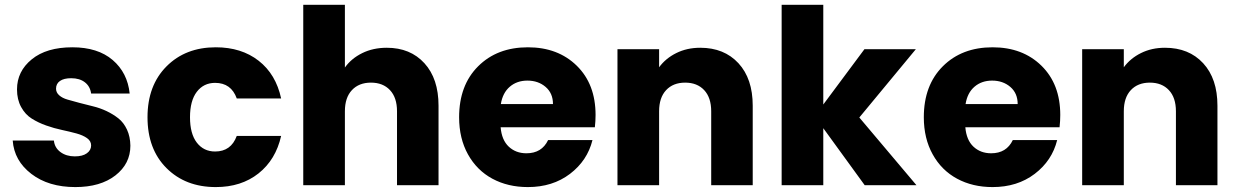

<svg xmlns="http://www.w3.org/2000/svg" viewBox="-20 -760 5073 788"><path d="M515.1 -162.1Q515.1 -87.9 453.6 -40Q392.1 7.8 289.1 7.8Q179.2 7.8 108.6 -46.4Q38.1 -100.6 32.2 -183.1H201.2Q204.1 -153.8 228 -136Q252 -118.2 287.1 -118.2Q318.8 -118.2 336.4 -130.9Q354 -143.6 354 -163.1Q354 -181.2 337.2 -193.1Q320.3 -205.1 293.5 -212.4Q266.6 -219.7 234.4 -226.6Q202.1 -233.4 169.7 -244.9Q137.2 -256.3 110.4 -273.2Q83.5 -290 66.7 -320.8Q49.8 -351.6 49.8 -393.1Q49.8 -467.3 110.4 -516.6Q170.9 -565.9 276.9 -565.9Q381.3 -565.9 442.4 -513.7Q503.4 -461.4 512.2 -376H354Q350.1 -405.3 328.6 -422.1Q307.1 -439 272 -439Q242.2 -439 226.1 -427.7Q210 -416.5 210 -396Q210 -380.4 222.9 -368.9Q235.8 -357.4 257.1 -351.3Q278.3 -345.2 305.7 -337.9Q333 -330.6 361.6 -323.7Q390.1 -316.9 417.5 -304Q444.8 -291 466.3 -273.9Q487.8 -256.8 501.2 -228Q514.6 -199.2 515.1 -162.1Z M585.4 -278.8Q585.4 -409.2 663.3 -487.5Q741.2 -565.9 865.7 -565.9Q970.7 -565.9 1041.5 -510.7Q1112.3 -455.6 1133.8 -356H951.7Q928.7 -419.9 862.8 -419.9Q815.9 -419.9 787.8 -383.3Q759.8 -346.7 759.8 -278.8Q759.8 -210.9 787.8 -174.6Q815.9 -138.2 862.8 -138.2Q928.2 -138.2 951.7 -202.1H1133.8Q1111.8 -104.5 1041 -48.3Q970.2 7.8 865.7 7.8Q741.2 7.8 663.3 -70.1Q585.4 -147.9 585.4 -278.8Z M1224.6 0V-740.2H1395.5V-482.9Q1421.9 -520 1466.6 -542Q1511.2 -564 1567.4 -564Q1664.1 -564 1721.9 -500.5Q1779.8 -437 1779.8 -326.2V0H1609.4V-303.2Q1609.4 -359.4 1580.6 -390.1Q1551.8 -420.9 1502.4 -420.9Q1453.1 -420.9 1424.3 -390.1Q1395.5 -359.4 1395.5 -303.2V0Z M2144.5 -429.2Q2101.6 -429.2 2072.3 -404.1Q2043 -378.9 2035.6 -333H2249.5Q2249.5 -377.4 2219.2 -403.3Q2189 -429.2 2144.5 -429.2ZM2411.6 -185.1Q2390.6 -100.6 2319.3 -46.4Q2248 7.8 2146.5 7.8Q2064.5 7.8 2000.7 -26.6Q1937 -61 1900.6 -126.5Q1864.3 -191.9 1864.3 -278.8Q1864.3 -410.2 1942.4 -488Q2020.5 -565.9 2146.5 -565.9Q2270 -565.9 2347.2 -490.2Q2424.3 -414.6 2424.3 -288.1Q2424.3 -263.7 2421.4 -237.8H2034.7Q2039.1 -185.1 2068.1 -158Q2097.2 -130.9 2140.6 -130.9Q2203.6 -130.9 2229.5 -185.1Z M2898.9 0V-303.2Q2898.9 -359.4 2870.1 -390.1Q2841.3 -420.9 2792 -420.9Q2742.7 -420.9 2713.9 -390.1Q2685.1 -359.4 2685.1 -303.2V0H2514.2V-558.1H2685.1V-483.9Q2711.9 -520.5 2755.6 -542.2Q2799.3 -564 2854 -564Q2952.1 -564 3010.7 -500.5Q3069.3 -437 3069.3 -326.2V0Z M3188 0V-740.2H3358.9V-331.1L3527.8 -558.1H3738.8L3506.8 -277.8L3741.2 0H3528.8L3358.9 -233.9V0Z M4051.8 -429.2Q4008.8 -429.2 3979.5 -404.1Q3950.2 -378.9 3942.9 -333H4156.7Q4156.7 -377.4 4126.5 -403.3Q4096.2 -429.2 4051.8 -429.2ZM4318.8 -185.1Q4297.9 -100.6 4226.6 -46.4Q4155.3 7.8 4053.7 7.8Q3971.7 7.8 3908 -26.6Q3844.2 -61 3807.9 -126.5Q3771.5 -191.9 3771.5 -278.8Q3771.5 -410.2 3849.6 -488Q3927.7 -565.9 4053.7 -565.9Q4177.2 -565.9 4254.4 -490.2Q4331.5 -414.6 4331.5 -288.1Q4331.5 -263.7 4328.6 -237.8H3941.9Q3946.3 -185.1 3975.3 -158Q4004.4 -130.9 4047.9 -130.9Q4110.8 -130.9 4136.7 -185.1Z M4806.2 0V-303.2Q4806.2 -359.4 4777.3 -390.1Q4748.5 -420.9 4699.2 -420.9Q4649.9 -420.9 4621.1 -390.1Q4592.3 -359.4 4592.3 -303.2V0H4421.4V-558.1H4592.3V-483.9Q4619.1 -520.5 4662.8 -542.2Q4706.5 -564 4761.2 -564Q4859.4 -564 4918 -500.5Q4976.6 -437 4976.6 -326.2V0Z"/></svg>

Font: SVN-Poppins
Style: Bold
Weight: 700
Designer: Ninad Kale (Devanagari), Jonny Pinhorn (Latin)
Foundry: Indian Type Foundry
Version: Version 3.200;PS 1.000;hotconv 16.6.54;makeotf.lib2.5.65590